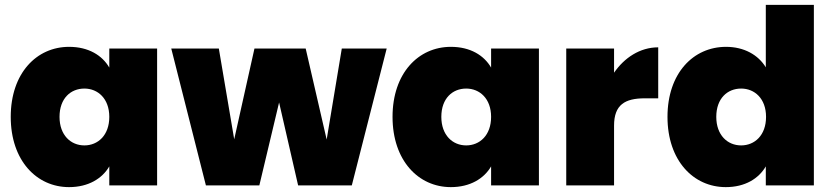

<svg xmlns="http://www.w3.org/2000/svg" viewBox="-20 -760 3412 787"><path d="M263 -568C130 -568 24 -460 24 -281C24 -102 130 7 263 7C342 7 399 -28 428 -78V0H624V-561H428V-483C399 -533 343 -568 263 -568ZM326 -397C381 -397 428 -356 428 -281C428 -205 381 -164 326 -164C270 -164 224 -206 224 -281C224 -357 270 -397 326 -397Z M1319 -188 1233 -561H1023L940 -189L877 -561H682L824 0H1043L1124 -340L1202 0H1422L1565 -561H1381Z M1828 -568C1695 -568 1589 -460 1589 -281C1589 -102 1695 7 1828 7C1907 7 1964 -28 1993 -78V0H2189V-561H1993V-483C1964 -533 1908 -568 1828 -568ZM1891 -397C1946 -397 1993 -356 1993 -281C1993 -205 1946 -164 1891 -164C1835 -164 1789 -206 1789 -281C1789 -357 1835 -397 1891 -397Z M2497 -561H2301V0H2497V-245C2497 -331 2542 -357 2623 -357H2678V-566C2603 -566 2539 -523 2497 -462Z M2956 -568C2822 -568 2716 -460 2716 -281C2716 -102 2822 7 2955 7C3034 7 3090 -28 3119 -78V0H3316V-740H3119V-484C3088 -535 3030 -568 2956 -568ZM3018 -397C3073 -397 3120 -356 3120 -281C3120 -205 3073 -164 3018 -164C2962 -164 2916 -206 2916 -281C2916 -357 2962 -397 3018 -397Z"/></svg>

Font: Poppins STUK1
Style: Regular
Weight: 400
Designer: Jonny Pinhorn (original), Sammy Jo Hughes (modified version)
Foundry: Type Mafia
Version: Version 1.002;hotconv 1.0.109;makeotfexe 2.5.65596